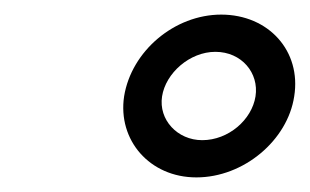

<svg xmlns="http://www.w3.org/2000/svg" viewBox="-20 -810 424 263"><path d="M150 -678C141 -618 185 -567 249 -567C314 -567 374 -618 383 -678C393 -740 348 -790 283 -790C219 -790 160 -740 150 -678ZM202 -678C207 -710 240 -739 275 -739C311 -739 335 -710 330 -678C325 -646 293 -618 257 -618C223 -618 197 -646 202 -678Z"/></svg>

Font: Ampere
Style: SCExtIta
Weight: 400
Version: Version 1